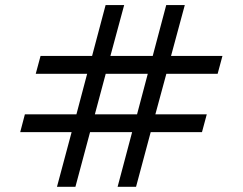

<svg xmlns="http://www.w3.org/2000/svg" viewBox="-20 -740 960 760"><path d="M205.5 -0.5 263.5 -217H60L78.5 -287.5H282.5L325 -448H121.5L140.5 -518.5H344.5L398 -720H471.5L417 -518.5H584.5L638 -720H711.5L657 -518.5H860.5L841.5 -448H638.5L595 -287.5H798.5L779.5 -217H576.5L518.5 -0.5H445.5L503 -217H336.5L278.5 -0.5ZM355.5 -287.5H522.5L565 -448H398.5Z"/></svg>

Font: Manrope ExtraLight
Style: Regular
Weight: 400
Version: Version 4.504